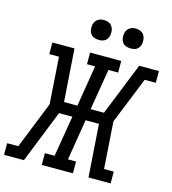

<svg xmlns="http://www.w3.org/2000/svg" viewBox="-143 -1057 1045 1166"><g transform="rotate(15 379.5 -474.0)"><path d="M-9 0V-73H61L179 -368L159 -662H98V-735H237L260 -404H344L386 -662H335V-735H531V-662H470L427 -404H511L644 -735H768V-661H698L580 -368L600 -74H661V0H522L499 -331H415L373 -74H424V0H228V-74H289L332 -331H248L116 0ZM566 -823Q551 -823 537 -828Q523 -833 514.5 -844.5Q506 -856 504 -870.5Q502 -885 504 -900Q506 -910 511.5 -920Q517 -930 526 -936.5Q535 -943 545 -945.5Q555 -948 566 -948Q581 -948 594.5 -942.5Q608 -937 616.5 -925.5Q625 -914 627 -899.5Q629 -885 627 -870Q625 -860 620 -850Q615 -840 606 -833.5Q597 -827 586.5 -825Q576 -823 566 -823ZM366 -823Q351 -823 337 -828Q323 -833 314.5 -844.5Q306 -856 304 -870.5Q302 -885 304 -900Q306 -910 311.5 -920Q317 -930 326 -936.5Q335 -943 345 -945.5Q355 -948 366 -948Q381 -948 394.5 -942.5Q408 -937 416.5 -925.5Q425 -914 427 -899.5Q429 -885 427 -870Q425 -860 420 -850Q415 -840 406 -833.5Q397 -827 386.5 -825Q376 -823 366 -823Z"/></g></svg>

Font: Iosevka Etoile Oblique
Style: Regular
Weight: 400
Italic angle: -9°
Designer: Belleve Invis
Foundry: Belleve Invis
Version: Version 15.5.2; ttfautohint (v1.8.4)